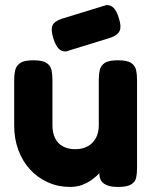

<svg xmlns="http://www.w3.org/2000/svg" viewBox="-20 -730 600 758"><path d="M256 8Q210 8 169.5 -10Q129 -28 99 -60.5Q69 -93 52.5 -137.5Q36 -182 36 -235V-416Q36 -436 40 -453Q44 -470 59.5 -481Q75 -492 112 -492Q149 -492 164.5 -481Q180 -470 183.5 -452.5Q187 -435 187 -415V-235Q187 -206 197.5 -184.5Q208 -163 228.5 -152Q249 -141 277 -141Q306 -141 326.5 -152.5Q347 -164 358.5 -185Q370 -206 370 -235V-417Q370 -437 374 -454Q378 -471 393.5 -481.5Q409 -492 446 -492Q483 -492 498.5 -481Q514 -470 517.5 -452.5Q521 -435 521 -416V-64Q521 -45 517.5 -28.5Q514 -12 498 -2Q482 8 446 8Q419 8 404 2Q389 -4 382 -13Q375 -22 373.5 -32Q372 -42 372 -50L385 -61Q382 -57 372 -46Q362 -35 345.5 -22.5Q329 -10 307 -1Q285 8 256 8ZM241 -527Q223 -526 211.5 -538Q200 -550 191 -577Q180 -612 187 -629Q194 -646 224 -656L400 -710Q417 -711 429 -698.5Q441 -686 449 -659Q460 -626 452.5 -608.5Q445 -591 416 -581Z"/></svg>

Font: Fredoka Light SemiBold
Style: Regular
Weight: 600
Version: Version 2.001